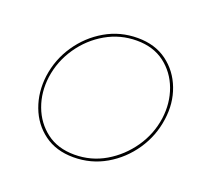

<svg xmlns="http://www.w3.org/2000/svg" viewBox="-91 -573 722 687"><g transform="rotate(20 269.5 -230.0)"><path d="M62 -230Q54 -167 74.5 -112Q95 -57 140.5 -23.5Q186 10 252 10Q319 10 375 -22.5Q431 -55 468 -109.5Q505 -164 514 -230Q523 -293 502 -348Q481 -403 435.5 -436.5Q390 -470 324 -470Q257 -470 201 -437.5Q145 -405 108 -350.5Q71 -296 62 -230ZM72 -230Q81 -293 117 -345.5Q153 -398 207 -429Q261 -460 324 -460Q387 -460 430 -427.5Q473 -395 492.5 -342.5Q512 -290 504 -230Q495 -167 459 -115Q423 -63 369.5 -31.5Q316 0 252 0Q189 0 146 -32.5Q103 -65 83.5 -117.5Q64 -170 72 -230Z"/></g></svg>

Font: Jost* 200 Hairline Italic
Style: Italic
Weight: 100
Italic angle: -10°
Version: Version 3.200; ttfautohint (v0.97) -l 8 -r 50 -G 200 -x 14 -